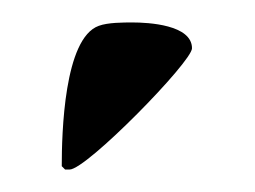

<svg xmlns="http://www.w3.org/2000/svg" viewBox="-20 -739 227 171"><path d="M98 -719C90 -719 76 -719 68 -716C37 -705 35 -620 35 -591L38 -588H42C57 -588 151 -684 151 -696C151 -717 112 -719 98 -719Z"/></svg>

Font: DisSenso
Style: Regular
Weight: 400
Version: Version 1.150